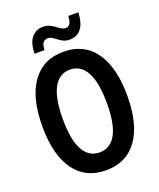

<svg xmlns="http://www.w3.org/2000/svg" viewBox="-167 -1014 933 1130"><g transform="rotate(-20 300.0 -449.0)"><path d="M300 16Q172 16 103 -80Q34 -176 34 -354Q34 -533 103 -629.5Q172 -726 300 -726Q428 -726 497 -629.5Q566 -533 566 -354Q566 -176 497 -80Q428 16 300 16ZM300 -96Q367 -96 402.5 -159.5Q438 -223 438 -354Q438 -485 402.5 -549.5Q367 -614 300 -614Q233 -614 197.5 -549.5Q162 -485 162 -354Q162 -223 197.5 -159.5Q233 -96 300 -96ZM361 -780Q340 -780 322.5 -788Q305 -796 288 -810Q272 -822 262.5 -827Q253 -832 240 -832Q223 -832 212 -819.5Q201 -807 200 -773H137Q139 -841 166 -873Q193 -905 236 -905Q261 -905 279 -896.5Q297 -888 316 -873Q342 -852 362 -852Q379 -852 388.5 -865.5Q398 -879 400 -914H463Q460 -846 433.5 -813Q407 -780 361 -780Z"/></g></svg>

Font: Geist Mono SemiBold
Style: Regular
Weight: 600
Monospace: yes
Designer: Basement.studio, Andrés Briganti, Mateo Zaragoza
Foundry: Basement.studio, Vercel, Andrés Briganti, Guido Ferreyra, Mateo Zaragoza
Version: Version 1.500; ttfautohint (v1.8.4.7-5d5b)